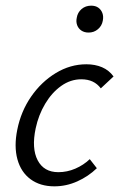

<svg xmlns="http://www.w3.org/2000/svg" viewBox="-20 -650 421 678"><path d="M172 8Q122 8 88 -17Q54 -42 41.5 -87.5Q29 -133 41 -192Q54 -257 90 -309Q126 -361 177 -392Q228 -423 285 -423Q316 -423 340.5 -412.5Q365 -402 381 -380L336 -338Q324 -354 307 -362Q290 -370 267 -370Q229 -370 196 -346.5Q163 -323 139.5 -283.5Q116 -244 106 -197Q91 -126 113 -84Q135 -42 186 -42Q217 -42 246 -54.5Q275 -67 297 -88L322 -56Q292 -27 253 -9.5Q214 8 172 8ZM293 -535Q278 -535 267.5 -542Q257 -549 252.5 -561Q248 -573 251 -587Q254 -606 268 -618Q282 -630 302 -630Q317 -630 327 -623Q337 -616 341.5 -604Q346 -592 343 -577Q340 -559 326 -547Q312 -535 293 -535Z"/></svg>

Font: Ysabeau
Style: Italic
Weight: 400
Italic angle: -12°
Designer: Christian Thalmann (Catharsis Fonts)
Version: Version 2.000;gftools[0.9.27.dev2+g8671c4b]